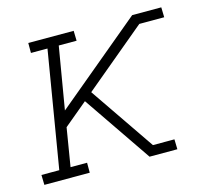

<svg xmlns="http://www.w3.org/2000/svg" viewBox="-82 -613 763 707"><g transform="rotate(-15 300.0 -260.0)"><path d="M4 0 3 -38H71L145 -482H82V-520H255L256 -482H188L148 -245L478 -520H589L590 -482H495L259 -285L428 -38H510L511 0H405L228 -259L138 -184L114 -38H177V0Z"/></g></svg>

Font: Iosevka Etoile Extralight
Style: Italic
Weight: 200
Italic angle: -9°
Designer: Belleve Invis
Foundry: Belleve Invis
Version: Version 22.1.2; ttfautohint (v1.8.4)